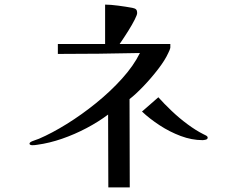

<svg xmlns="http://www.w3.org/2000/svg" viewBox="-20 -794 1040 833"><path d="M719 -588Q719 -585 715.5 -576Q712 -567 710 -564Q696 -533 666 -494Q636 -455 602.5 -420Q569 -385 542 -364L543 19H450L449 -297Q408 -266 356 -238.5Q304 -211 249 -192Q194 -173 142 -166Q137 -165 131 -164.5Q125 -164 120 -164Q116 -164 112 -165.5Q108 -167 108 -171Q108 -176 119 -181Q127 -184 136.5 -187.5Q146 -191 149 -192Q205 -216 269.5 -256Q334 -296 396.5 -346.5Q459 -397 509.5 -453Q560 -509 587 -564Q498 -562 409 -561Q320 -560 231 -560V-603H436Q436 -633 436 -676.5Q436 -720 436 -774Q459 -774 493 -769.5Q527 -765 554 -760Q565 -758 570 -753.5Q575 -749 575 -737Q575 -730 564.5 -709Q554 -688 536.5 -660Q519 -632 499 -603H719ZM881 -197Q881 -190 872.5 -188Q864 -186 859 -186Q812 -186 764 -204Q716 -222 672.5 -250.5Q629 -279 596 -310L667 -372Q691 -345 724 -313.5Q757 -282 793.5 -255Q830 -228 862 -212Q867 -210 874 -206Q881 -202 881 -197Z"/></svg>

Font: Kaisei Opti
Style: Regular
Weight: 400
Designer: Font-Kai, 金井和夫
Foundry: KAZUO KANAI
Version: Version 5.003